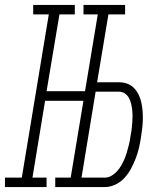

<svg xmlns="http://www.w3.org/2000/svg" viewBox="-57 -755 677 775"><path d="M448 -697H280V-735H448ZM-37 0V-38H31L140 -697H77V-735H245V-697H183L131 -387H308L301 -348H125L74 -38H131V0ZM166 0V-38H334V0ZM222 0 344 -735H387L335 -423H422Q440 -423 456 -417.5Q472 -412 483.5 -400Q495 -388 502.5 -373Q510 -358 513.5 -341.5Q517 -325 518.5 -307.5Q520 -290 519.5 -272Q519 -254 517 -236.5Q515 -219 512 -201Q509 -180 504 -158.5Q499 -137 491 -116Q483 -95 472 -74.5Q461 -54 445.5 -37Q430 -20 409 -10Q388 0 366 0ZM366 -38Q383 -38 398.5 -49Q414 -60 424.5 -75Q435 -90 442.5 -106.5Q450 -123 455 -140Q460 -157 464 -173.5Q468 -190 470 -207Q473 -221 474.5 -234Q476 -247 477 -260.5Q478 -274 478 -287Q478 -300 476.5 -312.5Q475 -325 472 -337.5Q469 -350 463 -360.5Q457 -371 446.5 -378Q436 -385 422 -385H329L272 -38Z"/></svg>

Font: Iosevka Curly Slab XLtExObl
Style: Regular
Weight: 200
Width: 7
Italic angle: -9°
Monospace: yes
Designer: Belleve Invis
Foundry: Belleve Invis
Version: Version 11.0.0; ttfautohint (v1.8.3)